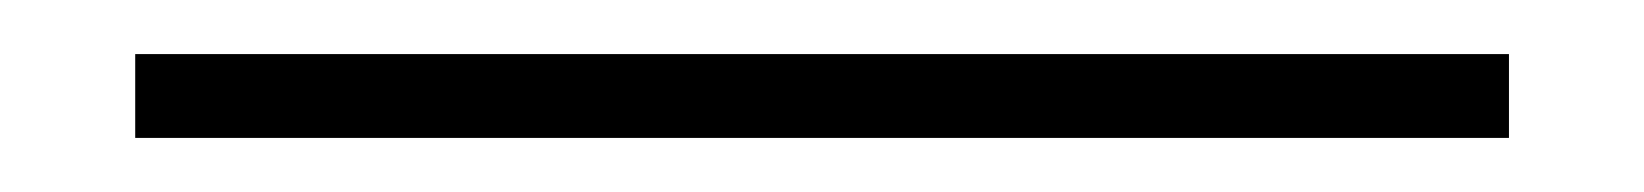

<svg xmlns="http://www.w3.org/2000/svg" viewBox="-20 96 608 71"><path d="M538 147H30V116H538Z"/></svg>

Font: IBM Plex Sans ExtraLight
Style: Regular
Weight: 250
Designer: Mike Abbink, Paul van der Laan, Pieter van Rosmalen
Foundry: Bold Monday
Version: Version 3.201